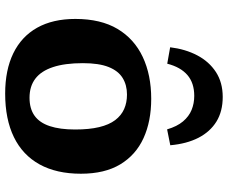

<svg xmlns="http://www.w3.org/2000/svg" viewBox="-88 -760 862 725"><g transform="rotate(90 342.5 -397.0)"><path d="M333 14Q244 14 180.8 -16.7Q117.5 -47.5 84.2 -106.7Q51 -166 51 -251Q51 -347 88.7 -410.3Q126.5 -473.5 194.5 -505.5Q262.5 -537.5 352.5 -537.5Q437.5 -537.5 501 -508.5Q564.5 -479.5 600 -420.8Q635.5 -362 635.5 -272Q635.5 -180 600.3 -116Q565 -52 497.3 -19Q429.5 14 333 14ZM348.5 -78Q390 -78 416.5 -97Q443 -116 455.7 -154.3Q468.5 -192.5 468.5 -250Q468.5 -303.5 459.5 -341Q450.5 -378.5 433 -401.5Q415.5 -424.5 391.3 -435.2Q367 -446 336.5 -446Q300.5 -446 273.8 -429.5Q247 -413 232.5 -376.5Q218 -340 218 -279.5Q218 -211.5 232.8 -166.8Q247.5 -122 276.5 -100Q305.5 -78 348.5 -78ZM345.5 -807.5Q400 -807.5 438.5 -783.8Q477 -760 499.8 -715.8Q522.5 -671.5 528 -609.5L468 -597.5Q457 -635 438 -657.5Q419 -680 394.5 -690Q370 -700 341.5 -700Q293 -700 263 -674.3Q233 -648.5 220 -598L158 -609Q165 -666.5 188.5 -711.3Q212 -756 251.5 -781.8Q291 -807.5 345.5 -807.5Z"/></g></svg>

Font: Literata Variable Black
Style: Regular
Weight: 900
Designer: Latin by Veronika Burian and Jose Scaglione. Greek by Irene Vlachou. Cyrillic by Vera Evstafieva.
Foundry: TypeTogether
Version: Version 3.021